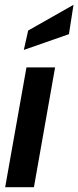

<svg xmlns="http://www.w3.org/2000/svg" viewBox="-20 -778 326 798"><path d="M1.5 0 90 -498H209L121 0ZM79 -570.5 97 -651 285.5 -758 266.5 -636Z"/></svg>

Font: Cabin Condensed
Style: Bold Italic
Weight: 700
Width: 3
Italic angle: -10°
Designer: Pablo Impallari
Foundry: Pablo Impallari. http://www.impallari.com Igino Marini. http://www.ikern.com
Version: Version 3.001; ttfautohint (v1.8.3)